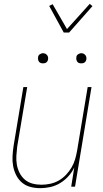

<svg xmlns="http://www.w3.org/2000/svg" viewBox="-20 -975 540 1003"><path d="M191 8Q164 8 139 1.5Q114 -5 95 -21Q76 -37 64.5 -60Q53 -83 48.5 -108Q44 -133 45.5 -159.5Q47 -186 51 -213L102 -520H122L70 -210Q67 -186 65.5 -162Q64 -138 68 -115Q72 -92 82.5 -71.5Q93 -51 110 -36.5Q127 -22 149.5 -16Q172 -10 197 -10Q219 -10 242.5 -15Q266 -20 287 -32Q308 -44 325 -62Q342 -80 354 -100.5Q366 -121 372.5 -143.5Q379 -166 383 -189L438 -520H458L372 0H352L368 -100Q356 -75 337 -54Q318 -33 294 -18.5Q270 -4 243 2Q216 8 191 8ZM404 -644Q398 -644 392.5 -646Q387 -648 383.5 -653Q380 -658 379 -664Q378 -670 379 -676Q379 -681 381.5 -685Q384 -689 388 -691.5Q392 -694 396 -695.5Q400 -697 405 -697Q411 -697 416.5 -694.5Q422 -692 426 -687Q430 -682 431 -676Q432 -670 431 -664Q430 -659 427.5 -655Q425 -651 421.5 -648.5Q418 -646 413.5 -645Q409 -644 404 -644ZM204 -644Q198 -644 192.5 -646Q187 -648 183.5 -653Q180 -658 179 -664Q178 -670 179 -676Q179 -681 181.5 -685Q184 -689 188 -691.5Q192 -694 196 -695.5Q200 -697 205 -697Q211 -697 216.5 -694.5Q222 -692 226 -687Q230 -682 231 -676Q232 -670 231 -664Q230 -659 227.5 -655Q225 -651 221.5 -648.5Q218 -646 213.5 -645Q209 -644 204 -644ZM313 -805 237 -944 255 -953 330 -823 449 -955 463 -943 341 -805Z"/></svg>

Font: Iosevka SS18 Thin
Style: Italic
Weight: 100
Italic angle: -9°
Monospace: yes
Designer: Belleve Invis
Foundry: Belleve Invis
Version: Version 25.1.1; ttfautohint (v1.8.4)